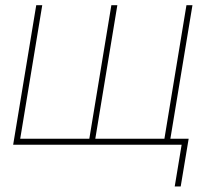

<svg xmlns="http://www.w3.org/2000/svg" viewBox="-20 -542 775 719"><path d="M115.7 -522.5H138.2L55.7 -22.5H314.5L397 -522.5H419.4L336.9 -22.5H595.7L678.2 -522.5H700.7L614.3 0H29.3ZM634.3 156.2 660.2 0H607.4L611.3 -22.5H686.5L656.7 156.2Z"/></svg>

Font: Inter 28pt Thin
Style: Italic
Weight: 250
Italic angle: -9.3988°
Designer: Rasmus Andersson
Foundry: rsms
Version: Version 4.001;git-66647c0bb